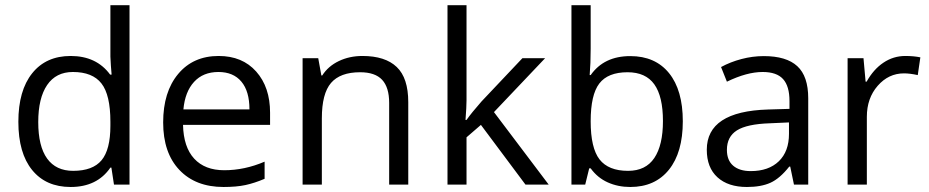

<svg xmlns="http://www.w3.org/2000/svg" viewBox="-20 -726 3652 755"><path d="M418 -66.9H414.1Q361.8 9.3 257.8 9.3Q160.6 9.3 106.4 -57.4Q52.2 -124 52.2 -247.1Q52.2 -370.1 106.7 -438Q161.1 -505.9 257.8 -505.9Q359.4 -505.9 413.1 -432.6H418.9L416 -468.3L414.1 -503.4V-705.6H489.3V0H428.2ZM267.6 -54.2Q344.7 -54.2 379.4 -95.9Q414.1 -137.7 414.1 -231.4V-247.1Q414.1 -353 378.9 -397.9Q343.8 -442.9 266.6 -442.9Q200.2 -442.9 165.3 -391.6Q130.4 -340.3 130.4 -246.1Q130.4 -150.9 165.3 -102.5Q200.2 -54.2 267.6 -54.2Z M858.9 9.3Q749 9.3 685.3 -57.9Q621.6 -125 621.6 -244.6Q621.6 -364.7 680.7 -435.3Q739.7 -505.9 839.8 -505.9Q933.1 -505.9 987.5 -444.6Q1042 -383.3 1042 -282.7V-234.9H699.7Q701.7 -147.5 743.7 -102.1Q785.6 -56.6 861.8 -56.6Q941.9 -56.6 1020.5 -90.3V-22.9Q980.5 -5.9 945.1 1.7Q909.7 9.3 858.9 9.3ZM838.9 -442.9Q778.8 -442.9 743.2 -404.1Q707.5 -365.2 701.2 -295.9H960.9Q960.9 -367.2 929.2 -405Q897.5 -442.9 838.9 -442.9Z M1510.3 0V-321.3Q1510.3 -382.3 1482.7 -412.1Q1455.1 -441.9 1396 -441.9Q1317.9 -441.9 1281.7 -399.9Q1245.6 -357.9 1245.6 -260.7V0H1169.9V-497.1H1231.4L1243.7 -429.2H1247.1Q1270.5 -465.8 1312.3 -485.8Q1354 -505.9 1405.3 -505.9Q1494.6 -505.9 1540 -462.6Q1585.4 -419.4 1585.4 -324.2V0Z M1814.5 -254.4Q1834 -282.2 1873.5 -327.1L2034.2 -497.1H2123.5L1922.4 -285.2L2137.7 0H2046.4L1871.1 -234.9L1814.5 -186V0H1739.7V-705.6H1814.5V-331.5Q1814.5 -306.6 1810.5 -254.4Z M2458.5 -505.4Q2556.6 -505.4 2610.8 -438.5Q2665 -371.6 2665 -249Q2665 -126.5 2610.4 -58.6Q2555.7 9.3 2458.5 9.3Q2410.2 9.3 2369.9 -8.8Q2329.6 -26.9 2302.7 -64H2296.9L2281.2 0H2227.1V-705.6H2302.7V-534.2Q2302.7 -476.6 2298.8 -430.7H2302.7Q2355 -505.4 2458.5 -505.4ZM2447.8 -441.9Q2370.6 -441.9 2336.7 -397.7Q2302.7 -353.5 2302.7 -249Q2302.7 -144 2337.6 -99.1Q2372.6 -54.2 2449.7 -54.2Q2519 -54.2 2553 -104.7Q2586.9 -155.3 2586.9 -250Q2586.9 -346.7 2553 -394.3Q2519 -441.9 2447.8 -441.9Z M3102.1 0 3087.4 -70.8H3083.5Q3046.4 -23.9 3009.5 -7.3Q2972.7 9.3 2917 9.3Q2843.3 9.3 2801.3 -28.8Q2759.3 -66.9 2759.3 -137.2Q2759.3 -288.1 3000 -295.4L3084.5 -297.9V-328.6Q3084.5 -387.2 3059.3 -415Q3034.2 -442.9 2979 -442.9Q2917 -442.9 2838.4 -404.8L2815.4 -462.4Q2852.1 -482.4 2895.8 -493.9Q2939.5 -505.4 2983.4 -505.4Q3072.3 -505.4 3115.2 -465.8Q3158.2 -426.3 3158.2 -339.4V0ZM2932.1 -53.2Q3002.4 -53.2 3042.5 -91.8Q3082.5 -130.4 3082.5 -199.7V-244.6L3007.3 -241.2Q2917.5 -238.3 2877.9 -213.4Q2838.4 -188.5 2838.4 -136.7Q2838.4 -95.7 2863 -74.5Q2887.7 -53.2 2932.1 -53.2Z M3540 -505.9Q3573.2 -505.9 3599.1 -500.5L3588.9 -430.7Q3558.1 -437.5 3534.7 -437.5Q3474.1 -437.5 3431.4 -388.7Q3388.7 -339.8 3388.7 -266.6V0H3313V-497.1H3375.5L3383.8 -404.8H3387.7Q3415 -453.6 3454.1 -479.7Q3493.2 -505.9 3540 -505.9Z"/></svg>

Font: Bpm'online Open Sans
Style: Regular
Weight: 400
Foundry: Ascender Corporation
Version: Version 1.10